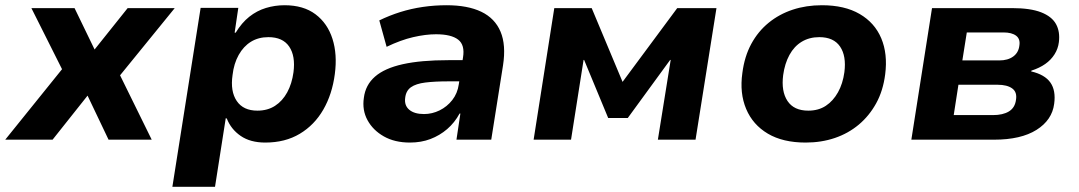

<svg xmlns="http://www.w3.org/2000/svg" viewBox="-50 -534 4124 734"><path d="M-30 0 211 -299 218 -208 70 -503H235L312 -344H311L438 -503H618L378 -208L383 -299L530 0H365L284 -170H286L151 0Z M609 180 717 -504H861L847 -409H851Q874 -447 903 -470Q932 -493 966.5 -503.5Q1001 -514 1038 -514Q1110 -514 1156 -479.5Q1202 -445 1221 -385.5Q1240 -326 1230 -251Q1220 -174 1186 -115Q1152 -56 1096 -22.5Q1040 11 964 11Q907 11 870 -14.5Q833 -40 817 -81L813 -82L772 180ZM934 -111Q973 -111 1001.5 -129.5Q1030 -148 1048 -181Q1066 -214 1072 -258Q1080 -320 1055.5 -356Q1031 -392 976 -392Q938 -392 909.5 -374.5Q881 -357 862.5 -324Q844 -291 839 -247Q830 -185 855 -148Q880 -111 934 -111Z M1517 11Q1459 11 1417.5 -12.5Q1376 -36 1355 -74.5Q1334 -113 1341 -160Q1347 -209 1383.5 -241Q1420 -273 1489.5 -288.5Q1559 -304 1664 -304H1738L1726 -223H1664Q1612 -223 1576 -218.5Q1540 -214 1521 -200.5Q1502 -187 1499 -160Q1495 -131 1514.5 -114.5Q1534 -98 1571 -98Q1602 -98 1630.5 -112Q1659 -126 1679 -151.5Q1699 -177 1704 -212L1720 -314Q1728 -362 1701.5 -382.5Q1675 -403 1617 -403Q1577 -403 1529.5 -392Q1482 -381 1428 -355L1400 -456Q1439 -475 1480.5 -488Q1522 -501 1566.5 -507.5Q1611 -514 1657 -514Q1738 -514 1790 -489Q1842 -464 1863.5 -413Q1885 -362 1873 -284L1828 0H1695L1710 -100H1707Q1688 -65 1659.5 -40.5Q1631 -16 1595.5 -2.5Q1560 11 1517 11Z M1990 0 2069 -503H2212L2330 -221L2539 -503H2689L2609 0H2465L2514 -305H2512L2350 -83H2275L2183 -305H2181L2133 0Z M3030 11Q2943 11 2885.5 -23Q2828 -57 2802.5 -117.5Q2777 -178 2788 -255Q2796 -318 2822 -366Q2848 -414 2888.5 -447Q2929 -480 2980.5 -497Q3032 -514 3092 -514Q3179 -514 3236.5 -480.5Q3294 -447 3319 -387.5Q3344 -328 3334 -250Q3326 -187 3299.5 -139Q3273 -91 3233 -57.5Q3193 -24 3141.5 -6.5Q3090 11 3030 11ZM3040 -111Q3079 -111 3107 -129.5Q3135 -148 3153.5 -181Q3172 -214 3178 -258Q3186 -320 3161.5 -356Q3137 -392 3082 -392Q3044 -392 3015 -374.5Q2986 -357 2968 -324Q2950 -291 2944 -247Q2936 -185 2960.5 -148Q2985 -111 3040 -111Z M3434 0 3513 -503H3819Q3889 -503 3930 -487Q3971 -471 3987 -442Q4003 -413 3998 -373Q3995 -348 3981.5 -326.5Q3968 -305 3946 -289.5Q3924 -274 3893 -264L3892 -261Q3944 -249 3965.5 -218.5Q3987 -188 3980 -137Q3972 -75 3912.5 -37.5Q3853 0 3750 0ZM3596 -94H3746Q3784 -94 3807 -108Q3830 -122 3834 -152Q3839 -182 3819.5 -196Q3800 -210 3764 -210H3614ZM3629 -303H3770Q3803 -303 3823.5 -318Q3844 -333 3847 -360Q3851 -385 3834.5 -397.5Q3818 -410 3786 -410H3646Z"/></svg>

Font: Nunito Sans 7pt ExtraBold
Style: Italic
Weight: 800
Italic angle: -9°
Designer: Vernon Adams
Foundry: Vernon Adams
Version: Version 3.101;gftools[0.9.27]